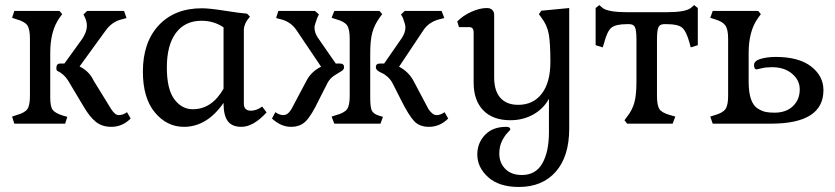

<svg xmlns="http://www.w3.org/2000/svg" viewBox="-20 -494 3336 767"><path d="M240.2 0 249 -27.3 231.4 -32.2Q200.2 -42 190.4 -55.2Q180.7 -68.4 180.7 -104.5V-282.2Q180.7 -371.1 217.8 -422.9L228.5 -437.5L217.8 -450.2H37.1L28.3 -422.9L45.9 -417Q78.1 -408.2 88.9 -393.1Q99.6 -377.9 99.6 -339.8V-110.4Q99.6 -72.3 88.9 -57.6Q78.1 -43 45.9 -34.2L28.3 -28.3L37.1 0ZM502 -20.5 487.3 -45.9Q471.7 -34.2 454.1 -34.2Q439.5 -34.2 423.8 -58.6L353.5 -172.9Q336.9 -209 297.9 -228.5L401.4 -371.1Q427.7 -408.2 467.8 -417L485.4 -421.9L475.6 -450.2H328.1L313.5 -436.5L320.3 -421.9Q327.1 -407.2 327.1 -390.6Q327.1 -367.2 308.6 -338.9L237.3 -240.2H220.7Q205.1 -240.2 205.1 -221.7Q205.1 -212.9 209 -210.9Q234.4 -199.2 251 -173.8L313.5 -69.3Q337.9 -27.3 362.8 -7.3Q387.7 12.7 424.8 12.7Q468.8 12.7 502 -20.5Z M646.5 -224.6Q646.5 -313.5 682.6 -362.3Q718.8 -411.1 785.2 -411.1Q834 -411.1 873 -384.8V-139.6Q826.2 -57.6 750 -57.6Q706.1 -57.6 676.3 -97.7Q646.5 -137.7 646.5 -224.6ZM873 -83Q873 -32.2 890.1 -9.8Q907.2 12.7 944.3 12.7Q992.2 12.7 1044.9 -44.9L1027.3 -68.4Q1004.9 -51.8 982.4 -51.8Q954.1 -51.8 954.1 -80.1V-375Q954.1 -390.6 965.8 -411.1L978.5 -427.7L966.8 -439.5Q939.5 -441.4 877.9 -451.2Q816.4 -460.9 786.1 -460.9Q677.7 -460.9 614.3 -393.1Q550.8 -325.2 550.8 -208Q550.8 -102.5 598.6 -44.9Q646.5 12.7 714.8 12.7Q806.6 12.7 873 -83Z M1500 0 1509.8 -27.3 1493.2 -32.2Q1471.7 -39.1 1465.3 -52.2Q1459 -65.4 1459 -104.5V-282.2Q1459 -333 1467.3 -363.8Q1475.6 -394.5 1496.1 -422.9L1506.8 -437.5L1496.1 -450.2H1315.4L1304.7 -422.9L1323.2 -417Q1355.5 -408.2 1366.2 -393.1Q1377 -377.9 1377 -339.8V-110.4Q1377 -72.3 1366.2 -57.6Q1355.5 -43 1323.2 -34.2L1304.7 -28.3L1315.4 0ZM1253.9 -94.7 1288.1 -162.1Q1297.9 -180.7 1314.9 -191.9Q1332 -203.1 1343.3 -209.5Q1354.5 -215.8 1354.5 -225.6Q1354.5 -240.2 1337.9 -240.2H1321.3L1252.9 -338.9Q1236.3 -360.4 1236.3 -384.8Q1236.3 -392.6 1247.1 -421.9L1253.9 -436.5L1238.3 -450.2H1091.8L1083 -421.9L1101.6 -417Q1142.6 -407.2 1166 -371.1L1262.7 -227.5Q1224.6 -209 1205.1 -172.9L1144.5 -58.6Q1129.9 -34.2 1112.3 -34.2Q1095.7 -34.2 1080.1 -45.9L1066.4 -20.5Q1102.5 12.7 1142.6 12.7Q1179.7 12.7 1202.1 -10.3Q1224.6 -33.2 1253.9 -94.7ZM1770.5 -20.5 1755.9 -45.9Q1740.2 -34.2 1723.6 -34.2Q1708 -34.2 1691.4 -58.6L1630.9 -172.9Q1610.4 -209 1574.2 -227.5L1669.9 -371.1Q1692.4 -406.2 1735.4 -417L1754.9 -421.9L1744.1 -450.2H1596.7L1582 -436.5L1589.8 -421.9Q1599.6 -395.5 1599.6 -384.8Q1599.6 -362.3 1583 -338.9L1514.6 -240.2H1498Q1481.4 -240.2 1481.4 -225.6Q1481.4 -217.8 1488.8 -211.9Q1496.1 -206.1 1505.9 -202.1Q1515.6 -198.2 1527.8 -187.5Q1540 -176.8 1547.9 -162.1L1582 -94.7Q1613.3 -32.2 1634.8 -9.8Q1656.2 12.7 1693.4 12.7Q1737.3 12.7 1770.5 -20.5Z M2253.9 19.5V-461.9L2142.6 -451.2L2132.8 -437.5L2142.6 -423.8Q2166 -393.6 2172.4 -356.9Q2178.7 -320.3 2178.7 -247.1Q2178.7 -165 2144.5 -120.1Q2110.4 -75.2 2049.8 -75.2Q2003.9 -75.2 1979 -103Q1954.1 -130.9 1954.1 -184.6V-434.6Q1954.1 -447.3 1946.3 -454.6Q1938.5 -461.9 1924.8 -461.9Q1896.5 -461.9 1862.8 -446.8Q1829.1 -431.6 1806.6 -408.2L1813.5 -385.7H1854.5Q1872.1 -385.7 1872.1 -364.3V-164.1Q1872.1 -92.8 1910.6 -53.2Q1949.2 -13.7 2018.6 -13.7Q2069.3 -13.7 2110.4 -36.6Q2151.4 -59.6 2172.9 -99.6V34.2Q2172.9 112.3 2146.5 158.7Q2120.1 205.1 2064.5 205.1Q2022.5 205.1 1998.5 180.7Q1974.6 156.2 1974.6 120.1Q1974.6 90.8 1985.4 69.3Q1996.1 47.9 2007.3 36.6Q2018.6 25.4 2018.6 22.5Q2018.6 12.7 2002 12.7Q1948.2 12.7 1917.5 44.9Q1886.7 77.1 1886.7 123Q1886.7 174.8 1930.2 213.9Q1973.6 252.9 2052.7 252.9Q2146.5 252.9 2200.2 191.9Q2253.9 130.9 2253.9 19.5Z M2667 0 2677.7 -28.3 2657.2 -34.2Q2625 -43 2614.7 -57.6Q2604.5 -72.3 2604.5 -110.4V-335Q2604.5 -373 2610.4 -385.3Q2616.2 -397.5 2632.8 -397.5H2644.5Q2688.5 -397.5 2705.1 -383.3Q2721.7 -369.1 2734.4 -323.2L2739.3 -304.7L2767.6 -313.5V-461.9L2752.9 -473.6L2739.3 -461.9Q2717.8 -445.3 2644.5 -445.3H2483.4Q2411.1 -445.3 2387.7 -461.9L2374 -473.6L2359.4 -461.9V-313.5L2387.7 -304.7L2393.6 -323.2Q2405.3 -369.1 2422.4 -383.3Q2439.5 -397.5 2484.4 -397.5H2494.1Q2510.7 -397.5 2516.6 -385.3Q2522.5 -373 2522.5 -335V-168Q2522.5 -116.2 2514.6 -85.9Q2506.8 -55.7 2485.4 -28.3L2474.6 -13.7L2485.4 0Z M3059.6 0Q3269.5 0 3269.5 -133.8Q3269.5 -190.4 3220.2 -228.5Q3170.9 -266.6 3079.1 -266.6Q3044.9 -266.6 3018.6 -258.8Q2992.2 -251 2992.2 -234.4Q2992.2 -216.8 3002.9 -216.8Q3004.9 -216.8 3022.5 -221.2Q3040 -225.6 3063.5 -225.6Q3113.3 -225.6 3144 -199.7Q3174.8 -173.8 3174.8 -136.7Q3174.8 -95.7 3147.5 -69.8Q3120.1 -43.9 3074.2 -43.9Q3052.7 -43.9 3038.6 -46.9Q3024.4 -49.8 3006.8 -60.5Q2989.3 -71.3 2980 -98.1Q2970.7 -125 2970.7 -168V-282.2Q2970.7 -371.1 3008.8 -422.9L3019.5 -437.5L3008.8 -450.2H2827.1L2817.4 -422.9L2835.9 -417Q2866.2 -408.2 2877.4 -392.6Q2888.7 -377 2888.7 -339.8V-110.4Q2888.7 -73.2 2877.9 -58.1Q2867.2 -43 2835.9 -34.2L2817.4 -28.3L2827.1 0Z"/></svg>

Font: Kurale
Style: Regular
Weight: 400
Version: 1.0; ttfautohint (v1.3)